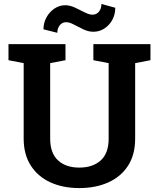

<svg xmlns="http://www.w3.org/2000/svg" viewBox="-20 -932 796 962"><path d="M377 10.3Q294.4 10.3 231.7 -18.8Q168.9 -47.9 133.8 -103.3Q98.6 -158.7 98.6 -237.3V-615.7L22.5 -630.4V-710.9H308.1V-630.4L231.4 -615.7V-237.3Q231.4 -164.6 270.8 -128.4Q310.1 -92.3 377 -92.3Q444.8 -92.3 484.6 -128.2Q524.4 -164.1 524.4 -237.3V-615.7L447.8 -630.4V-710.9H733.9V-630.4L657.2 -615.7V-237.3Q657.2 -157.7 622.1 -102.5Q586.9 -47.4 523.7 -18.6Q460.4 10.3 377 10.3ZM267.1 -767.6 197.8 -785.2Q197.8 -817.4 212.9 -845Q228 -872.6 252.9 -889.2Q277.8 -905.8 307.1 -905.8Q330.1 -905.8 355.5 -894Q380.9 -882.3 403.8 -870.4Q426.8 -858.4 443.4 -858.4Q463.4 -858.4 475.8 -873.8Q488.3 -889.2 488.3 -912.1L557.6 -893.1Q557.6 -859.4 542.7 -832.3Q527.8 -805.2 502.9 -789.1Q478 -772.9 448.2 -772.9Q422.9 -772.9 397.7 -784.9Q372.6 -796.9 350.3 -808.8Q328.1 -820.8 311.5 -820.8Q291.5 -820.8 279.3 -805.2Q267.1 -789.6 267.1 -767.6Z"/></svg>

Font: Roboto Slab SemiBold
Style: Regular
Weight: 600
Designer: Google
Version: Version 2.001; ttfautohint (v1.8.3)